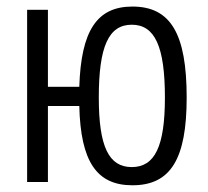

<svg xmlns="http://www.w3.org/2000/svg" viewBox="-20 -547 626 577"><path d="M377.9 9.8C492.7 9.8 541 -68.8 541 -253.9C541 -445.8 492.7 -527.3 377.9 -527.3C271.5 -527.3 223.6 -455.1 218.3 -286.1H124V-517.6H61.5V0H124V-228.5H218.3C222.2 -61.5 270.5 9.8 377.9 9.8ZM376 -44.9C306.6 -44.9 276.9 -106.9 276.9 -253.9C276.9 -407.7 306.6 -472.7 376 -472.7C445.3 -472.7 475.6 -407.7 475.6 -253.9C475.6 -106.9 445.3 -44.9 376 -44.9Z"/></svg>

Font: Cascadia Mono Light
Style: Regular
Weight: 300
Monospace: yes
Designer: Aaron Bell
Foundry: Saja Typeworks
Version: Version 2404.023